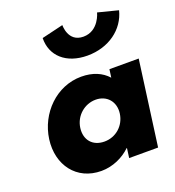

<svg xmlns="http://www.w3.org/2000/svg" viewBox="-151 -958 994 1091"><g transform="rotate(-20 346.0 -412.5)"><path d="M559.6 -840C559.6 -840 534.6 -737 440.6 -737C346.6 -737 349.6 -840 349.6 -840L219.4 -809C216.9 -702 296.9 -628 425.9 -628C554.9 -628 654.9 -702 681.4 -809ZM57.6 -256C37.3 -106 126 15 276 15C346 15 410.2 -16 453.8 -58H455.8L448 0H623L692.4 -513H515.4L508.7 -464C472.3 -505 418.4 -528 349.4 -528C199.4 -528 77.9 -406 57.6 -256ZM245.6 -256C255.2 -327 315 -377 382 -377C448 -377 494.2 -327 484.6 -256C475.1 -186 418.4 -136 349.4 -136C277.4 -136 236.1 -186 245.6 -256Z"/></g></svg>

Font: Hussar Techniczny
Style: Bold 
Weight: 700
Foundry: Cannot Into Space Fonts
Version: Version 0.77